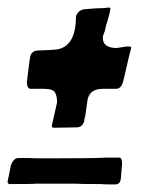

<svg xmlns="http://www.w3.org/2000/svg" viewBox="-52 -531 430 508"><path d="M90 -193Q85 -193 85 -198L99 -260Q99 -277 93.5 -286.5Q88 -296 63 -296H29Q20 -296 19 -313L26 -370Q26 -372 27 -373Q27 -397 50 -397.5Q73 -398 97 -400Q149 -407 149 -488Q156 -507 177 -507L203 -509Q221 -509 236 -511Q240 -511 240 -509Q240 -501 232 -474Q229 -467 227.5 -458Q226 -449 223 -443L224 -444Q220 -437 220 -431Q220 -404 257 -404L283 -408Q295 -408 295 -407Q295 -403 294 -400Q288 -377 283.5 -356.5Q279 -336 274 -316Q269 -296 255 -296H220Q183 -296 179 -263L176 -241Q174 -223 171 -214V-211Q166 -194 151 -194ZM253 -43Q220 -43 213 -44Q157 -44 148 -45H43Q38 -44 -25 -44Q-32 -44 -32 -50L-23 -94Q-16 -113 -3 -113H21Q28 -112 77 -112Q196 -112 229 -114H264Q271 -114 271 -98L268 -61Q267 -43 253 -43Z"/></svg>

Font: Bangerz
Style: Regular
Weight: 400
Designer: vernon adams
Foundry: Vernon Adams
Version: Version 2.10;February 7, 2025;FontCreator 13.0.0.2683 64-bit